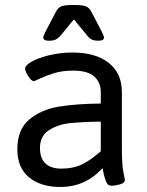

<svg xmlns="http://www.w3.org/2000/svg" viewBox="-20 -738 585 764"><path d="M49 -144Q49 -223 96.5 -262.5Q144 -302 213 -313.5Q282 -325 381 -326V-373Q381 -410 355 -433.5Q329 -457 271 -457Q227 -457 194 -446.5Q161 -436 139 -425.5Q117 -415 115 -415Q105 -415 92.5 -435Q80 -455 80 -465Q80 -478 106.5 -493Q133 -508 177 -518.5Q221 -529 268 -529Q361 -529 413 -487.5Q465 -446 465 -372V-148Q465 -82 471 -53.5Q477 -25 477 -22Q477 -10 458 -4.5Q439 1 423 1Q409 1 402.5 -14.5Q396 -30 392.5 -47Q389 -64 388 -69Q320 6 220 6Q143 6 96 -32Q49 -70 49 -144ZM381 -136V-254Q306 -253 258.5 -248Q211 -243 175 -220Q139 -197 139 -149Q139 -109 160.5 -88Q182 -67 224 -67Q273 -67 308.5 -85Q344 -103 381 -136ZM152 -589Q152 -594 163 -616L203 -692Q210 -706 222.5 -712Q235 -718 265 -718H281Q311 -718 323.5 -712Q336 -706 343 -692L383 -616Q394 -594 394 -589Q394 -576 372 -576Q355 -576 345.5 -580.5Q336 -585 324 -600L274 -661L224 -600Q211 -585 201.5 -580.5Q192 -576 174 -576Q152 -576 152 -589Z"/></svg>

Font: Asap-Regular
Style: Regular
Weight: 400
Designer: Pablo Cosgaya
Foundry: Omnibus-Type
Version: Version 2.000; ttfautohint (v1.8)